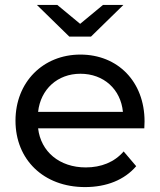

<svg xmlns="http://www.w3.org/2000/svg" viewBox="-20 -756 651 781"><path d="M135 -301C145 -393 214 -456 307 -456C402 -456 471 -393 480 -301ZM326 5C413 5 486 -24 534 -80L483 -140C445 -96 391 -75 329 -75C222 -75 146 -139 135 -234H567C567 -243 568 -255 568 -262C568 -424 459 -534 307 -534C155 -534 43 -422 43 -265C43 -107 157 5 326 5ZM482 -736H399L306 -659L213 -736H130L262 -607H350Z"/></svg>

Font: Montserrat-Alt1 Med
Style: Regular
Weight: 500
Designer: Differentunic
Foundry: Differentunic
Version: Version 7.222